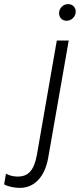

<svg xmlns="http://www.w3.org/2000/svg" viewBox="-140 -717 388 933"><path d="M-43 196C24 196 77 146 94 51L194 -520H136L39 37C25 113 -4 141 -54 141C-75 141 -95 136 -111 127L-120 179C-98 191 -67 196 -43 196ZM184 -616C206 -616 228 -635 228 -661C228 -681 213 -697 191 -697C168 -697 147 -678 147 -653C147 -632 162 -616 184 -616Z"/></svg>

Font: Fixel Text 20240404 Light
Style: Italic
Weight: 300
Width: 4
Italic angle: -10°
Designer: AlfaBravo + MacPaw
Foundry: Kyrylo Tkachov, Marchela Mozhyna, Serhii Makarenko, Maria Weinstein, Zakhar Kryvoshyya
Version: Version 1.211;Glyphs 3.2 (3225)